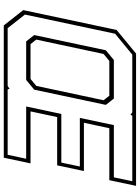

<svg xmlns="http://www.w3.org/2000/svg" viewBox="118 -858 740 1016"><g transform="rotate(90 488.0 -350.0)"><path d="M114.5 0 33.5 -103 138.5 -597 263.5 -700H963.5L933.5 -558.5H658.5L629.5 -424H885L855 -282.5H599.5L569.5 -141.5H844.5L814.5 0ZM129 -20.5H434.5L450.5 -30.5L452.5 -20.5H799L820 -118.5H543.5L583 -304.5H840.5L861 -402.5H604L642 -582.5H918.5L939 -680H592.5L586.5 -670.5L574.5 -680H269L158.5 -589L57 -112ZM199 -118.5 165.5 -161 246 -540 297.5 -582.5H501.5L535 -540L454.5 -161L403 -118.5ZM213.5 -141.5H397.5L434.5 -172L510.5 -528L486.5 -558.5H302.5L265.5 -528L189.5 -172Z"/></g></svg>

Font: Tourney Expanded ExtraLight
Style: Italic
Weight: 200
Width: 7
Italic angle: -12°
Designer: Tyler Finck
Foundry: Etcetera Type Co
Version: Version 1.010; ttfautohint (v1.8.3)